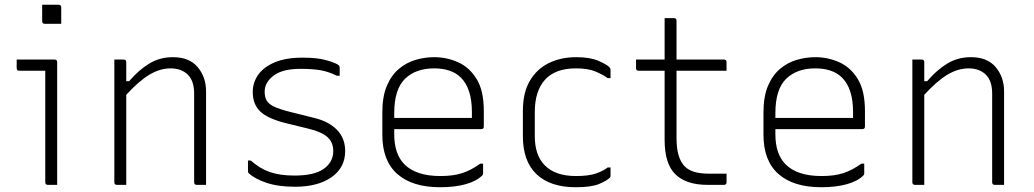

<svg xmlns="http://www.w3.org/2000/svg" viewBox="-20 -776 4340 806"><path d="M170 -11V-479H61Q50 -479 50 -490V-526H209Q220 -526 220 -515V0H181Q170 0 170 -11ZM157 -756H226Q237 -756 237 -745V-676H168Q157 -676 157 -687Z M510 0H471Q460 0 460 -11V-526H499Q510 -526 510 -515V-435H522Q561 -481 605.5 -508.5Q650 -536 706 -536Q775 -536 810 -494Q845 -452 845 -393V0H806Q795 0 795 -11V-383Q795 -437 768 -463Q741 -489 696 -489Q651 -489 606.5 -462Q562 -435 510 -378Z M1216 -39Q1300 -39 1339.5 -67.5Q1379 -96 1379 -142Q1379 -179 1354 -201Q1329 -223 1274 -236L1180 -259Q1104 -278 1072.5 -308Q1041 -338 1041 -390Q1041 -429 1063.5 -461.5Q1086 -494 1132.5 -514Q1179 -534 1250 -534Q1311 -534 1347 -524Q1383 -514 1398 -505Q1406 -500 1406 -492V-458H1394Q1360 -475 1326.5 -481Q1293 -487 1241 -487Q1166 -487 1128.5 -458.5Q1091 -430 1091 -391Q1091 -369 1099.5 -354Q1108 -339 1131.5 -328Q1155 -317 1199 -306L1303 -280Q1362 -265 1395.5 -230Q1429 -195 1429 -142Q1429 -72 1371.5 -32Q1314 8 1219 8Q1148 8 1099 -8.5Q1050 -25 1024 -49Q1021 -52 1021 -57V-102H1033Q1071 -68 1113.5 -53.5Q1156 -39 1216 -39Z M1803 -536Q1855 -536 1902.5 -515Q1950 -494 1980.5 -445Q2011 -396 2011 -310V-245Q2011 -234 2000 -234H1635V-212Q1635 -129 1678 -86Q1727 -37 1829 -37Q1882 -37 1919.5 -49Q1957 -61 1996 -89H2008V-48Q2008 -43 2005 -40Q1980 -15 1934 -2.5Q1888 10 1828 10Q1711 10 1648 -45.5Q1585 -101 1585 -210V-304Q1585 -370 1603.5 -414.5Q1622 -459 1653.5 -486Q1685 -513 1724 -524.5Q1763 -536 1803 -536ZM1803 -489Q1725 -489 1680 -445Q1635 -401 1635 -301V-281H1961V-306Q1961 -404 1915 -450Q1895 -470 1866.5 -479.5Q1838 -489 1803 -489Z M2398 -536Q2457 -536 2492.5 -520.5Q2528 -505 2538 -494Q2543 -489 2543 -481V-448H2531Q2512 -462 2480.5 -475.5Q2449 -489 2398 -489Q2311 -489 2268 -441.5Q2225 -394 2225 -305V-205Q2225 -124 2267 -82Q2311 -37 2398 -37Q2450 -37 2481 -47.5Q2512 -58 2531 -73H2543V-38Q2543 -33 2540 -30Q2527 -17 2494.5 -3.5Q2462 10 2397 10Q2290 10 2232.5 -44.5Q2175 -99 2175 -204V-310Q2175 -388 2205 -438Q2235 -488 2285.5 -512Q2336 -536 2398 -536Z M3030 -47V-11Q3030 0 3019 0H2950Q2861 0 2815.5 -44Q2770 -88 2770 -189V-479H2661Q2650 -479 2650 -490V-526H2770V-700H2809Q2820 -700 2820 -689V-526H3019Q3030 -526 3030 -515V-479H2820V-195Q2820 -112 2855 -77Q2885 -47 2954 -47Z M3403 -536Q3455 -536 3502.5 -515Q3550 -494 3580.5 -445Q3611 -396 3611 -310V-245Q3611 -234 3600 -234H3235V-212Q3235 -129 3278 -86Q3327 -37 3429 -37Q3482 -37 3519.5 -49Q3557 -61 3596 -89H3608V-48Q3608 -43 3605 -40Q3580 -15 3534 -2.5Q3488 10 3428 10Q3311 10 3248 -45.5Q3185 -101 3185 -210V-304Q3185 -370 3203.5 -414.5Q3222 -459 3253.5 -486Q3285 -513 3324 -524.5Q3363 -536 3403 -536ZM3403 -489Q3325 -489 3280 -445Q3235 -401 3235 -301V-281H3561V-306Q3561 -404 3515 -450Q3495 -470 3466.5 -479.5Q3438 -489 3403 -489Z M3860 0H3821Q3810 0 3810 -11V-526H3849Q3860 -526 3860 -515V-435H3872Q3911 -481 3955.5 -508.5Q4000 -536 4056 -536Q4125 -536 4160 -494Q4195 -452 4195 -393V0H4156Q4145 0 4145 -11V-383Q4145 -437 4118 -463Q4091 -489 4046 -489Q4001 -489 3956.5 -462Q3912 -435 3860 -378Z"/></svg>

Font: Recursive Sn Lnr St Lt
Style: Regular
Weight: 300
Version: Version 1.079;hotconv 1.0.112;makeotfexe 2.5.65598; ttfautoh